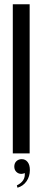

<svg xmlns="http://www.w3.org/2000/svg" viewBox="-20 -719 191 900"><path d="M40 -699H119V0H40ZM96 92Q89 96 80 96Q66 96 56.5 86.5Q47 77 47 62Q47 46 57 36.5Q67 27 82 27Q99 27 109.5 40.5Q120 54 120 78Q120 108 104.5 130.5Q89 153 62 161L59 150Q100 130 96 92Z"/></svg>

Font: Moniqa SemBd Narrow Heading
Style: Regular
Weight: 600
Width: 4
Designer: Rajesh Rajput
Foundry: Rajesh Rajput
Version: Version 1.000